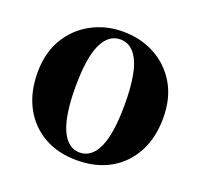

<svg xmlns="http://www.w3.org/2000/svg" viewBox="-106 -680 848 814"><g transform="rotate(20 318.5 -273.0)"><path d="M318 17Q232 17 168.5 -19.5Q105 -56 70 -122Q35 -188 35 -276Q35 -365 73 -429Q111 -493 175.5 -528Q240 -563 318 -563Q397 -563 461.5 -528.5Q526 -494 564 -430Q602 -366 602 -276Q602 -187 566.5 -121Q531 -55 467.5 -19Q404 17 318 17ZM318 -18Q372 -18 400.5 -81Q429 -144 429 -274Q429 -405 400.5 -466.5Q372 -528 318 -528Q265 -528 236 -466.5Q207 -405 207 -274Q207 -144 236 -81Q265 -18 318 -18Z"/></g></svg>

Font: Noto Serif JP Black
Style: Regular
Weight: 900
Designer: Ryoko NISHIZUKA 西塚涼子 (kana & ideographs); Frank Grießhammer (Latin, Greek & Cyrillic); Wenlong ZHANG 张文龙 (bopomofo); San
Foundry: Adobe
Version: Version 2.003-H1;hotconv 1.1.1;makeotfexe 2.6.0